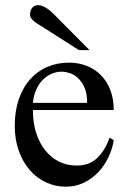

<svg xmlns="http://www.w3.org/2000/svg" viewBox="-20 -701 484 736"><path d="M416 -163.6Q411.1 -130.9 396 -98.9Q380.9 -66.9 357.4 -41.7Q334 -16.6 302.2 -1Q270.5 14.6 231.9 14.6Q192.4 14.6 156.7 -1.7Q121.1 -18.1 94.5 -48.6Q67.9 -79.1 52.2 -122.3Q36.6 -165.5 36.6 -218.8Q36.6 -275.4 52 -320.3Q67.4 -365.2 95 -396.5Q122.6 -427.7 160.6 -444.3Q198.7 -460.9 244.1 -460.9Q281.2 -460.9 312.7 -448.5Q344.2 -436 367.2 -412.6Q390.1 -389.2 403.1 -355.5Q416 -321.8 416 -279.3H106Q106 -229.5 119.1 -189.9Q132.3 -150.4 154.8 -123Q177.2 -95.7 206.8 -81.3Q236.3 -66.9 269 -66.4Q291 -65.9 309.8 -71Q328.6 -76.2 344.7 -88.6Q360.8 -101.1 374.8 -121.8Q388.7 -142.6 400.4 -173.3ZM314 -306.6Q314 -343.8 303.2 -366.9Q292.5 -390.1 277.3 -403.3Q262.2 -416.5 245.6 -421.4Q229 -426.3 216.8 -426.3Q197.3 -426.3 178.5 -418.5Q159.7 -410.6 144.5 -395.5Q129.4 -380.4 119.1 -357.9Q108.9 -335.4 106 -306.6ZM282.7 -508.8 138.7 -600.6Q132.3 -604.5 124.8 -609.1Q117.2 -613.8 110.6 -619.4Q104 -625 99.6 -631.1Q95.2 -637.2 95.2 -643.6Q95.2 -661.1 103.5 -671.1Q111.8 -681.2 126.5 -681.2Q139.2 -681.2 155 -671.9Q170.9 -662.6 184.6 -648.4L323.2 -508.8Z"/></svg>

Font: Doulos SIL Compact
Style: Regular
Weight: 400
Designer: Walt Agee, Victor Gaultney, Peter Martin, Debbi Hosken
Foundry: SIL International
Version: Version 4.110; 2011; Maintenance release ; LnSpcTght